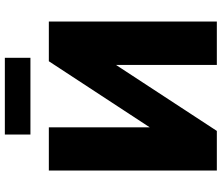

<svg xmlns="http://www.w3.org/2000/svg" viewBox="-82 -842 923 800"><g transform="rotate(-90 380.0 -441.5)"><path d="M70 0H235L510 -420.3V0H690.7V-700H525.3L250 -279.7V-700H70ZM220 -776.7H539.7V-883.3H220Z"/></g></svg>

Font: Golos Text VF
Style: Regular
Weight: 400
Designer: A.Korolkova, Vitaly Kuzmin
Foundry: ParaType Ltd
Version: Version 2.005